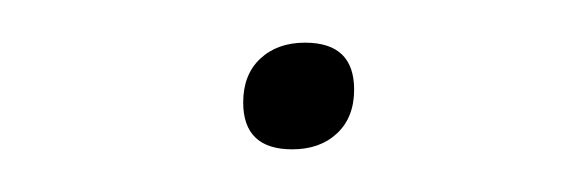

<svg xmlns="http://www.w3.org/2000/svg" viewBox="-20 -331 264 90"><path d="M117 -261Q94 -261 94 -283Q94 -296 102 -303.5Q110 -311 123 -311Q146 -311 146 -289Q146 -276 138 -268.5Q130 -261 117 -261Z"/></svg>

Font: Celebes Thin
Style: Italic
Weight: 250
Italic angle: -10°
Designer: Anugrah Pasau
Foundry: Lafontype
Version: Version 1.000; ttfautohint (v1.8.4)